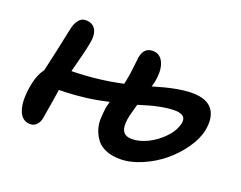

<svg xmlns="http://www.w3.org/2000/svg" viewBox="-88 -684 1054 840"><g transform="rotate(20 439.0 -264.0)"><path d="M109.9 -13.2Q69.3 -13.2 54.7 -58.1Q40 -103 55.2 -180.2Q65.4 -229 86.9 -254.9Q109.4 -352.1 131.8 -460.9Q137.2 -489.3 150.4 -506.6Q163.6 -523.9 183.1 -523.9Q215.8 -523.9 229.5 -500.5Q243.2 -477.1 234.9 -436Q227.1 -392.1 200.2 -293Q318.8 -294.4 436 -319.8Q438 -326.2 439.9 -336.9Q446.3 -367.7 450 -404.5Q453.6 -441.4 455.1 -449.2Q463.9 -498 504.9 -498Q539.6 -498 554.9 -464.1Q570.3 -430.2 559.1 -373Q558.1 -369.6 553.2 -350.1Q664.1 -383.8 729 -383.8Q797.9 -383.8 824.7 -348.6Q851.6 -313.5 839.8 -251Q831.1 -208 799.8 -163.3Q768.6 -118.7 726.1 -83.7Q683.6 -48.8 631.1 -26.4Q578.6 -3.9 530.8 -3.9Q494.6 -3.9 467.3 -14.6Q439.9 -25.4 424.6 -43.7Q409.2 -62 400.1 -86.7Q391.1 -111.3 391.6 -139.2Q392.1 -167 397 -196.8Q397.9 -201.2 400.4 -210.4Q402.8 -219.7 403.8 -224.1Q299.3 -198.2 176.8 -196.8Q172.9 -173.3 165.3 -124Q157.7 -74.7 153.8 -55.2Q149.9 -36.6 137.9 -24.9Q126 -13.2 109.9 -13.2ZM506.8 -200.2Q495.6 -154.3 504.9 -129.2Q514.2 -104 550.8 -104Q584 -104 623 -123Q662.1 -142.1 693.4 -175.3Q724.6 -208.5 731.9 -244.1Q736.3 -265.1 724.1 -275.6Q711.9 -286.1 683.1 -286.1Q624 -286.1 521 -252.9Q507.3 -202.6 506.8 -200.2Z"/></g></svg>

Font: Shantell Sans Irregular
Style: Italic
Weight: 500
Italic angle: -11.31°
Designer: Stephen Nixon, Anya Danilova, Shantell Martin
Foundry: Arrow Type
Version: Version 1.006;[9816181b4]